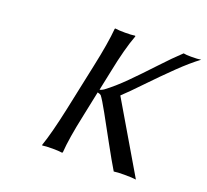

<svg xmlns="http://www.w3.org/2000/svg" viewBox="-114 -785 996 926"><g transform="rotate(20 384.0 -322.5)"><path d="M292 -444.8Q318.8 -569.8 325.2 -645L327.1 -647.9Q345.7 -645 377.9 -645Q411.1 -645 429.2 -647.9L431.2 -645Q403.3 -571.3 377.9 -444.8L356.9 -344.2Q366.7 -346.2 377 -353Q422.4 -386.7 472.2 -436.5Q522 -486.3 579.1 -547.6Q636.2 -608.9 678.2 -647.9Q691.4 -645 716.8 -645Q752 -645 768.1 -647.9Q722.2 -613.8 666.3 -559.6Q610.4 -505.4 551 -443.4Q491.7 -381.3 461.9 -354L460.9 -352.1L669.9 2.9Q651.9 0 608.9 0Q574.2 0 556.2 2.9Q529.3 -41.5 488 -116.9Q446.8 -192.4 415.8 -248.3Q384.8 -304.2 371.1 -321.8Q366.2 -326.2 353 -329.1L326.2 -200.2Q298.8 -73.2 293.9 0L291 2.9Q272.5 0 241.2 0Q207 0 189 2.9L188 0Q211.9 -68.4 240.2 -200.2Z"/></g></svg>

Font: Linear Smooth
Style: Italic
Weight: 400
Designer: Philipp H. Poll, Flanker
Foundry: Philipp H. Poll, reworked by Flanker
Version: Version 1.061 | FøM Fix